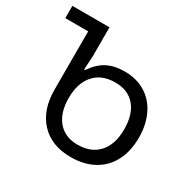

<svg xmlns="http://www.w3.org/2000/svg" viewBox="-158 -879 1062 1054"><g transform="rotate(30 372.5 -352.0)"><path d="M415 -67.9Q500 -67.9 547.6 -120.6Q595.2 -173.3 595.2 -269Q595.2 -363.8 550.5 -415.8Q505.9 -467.8 425.8 -467.8Q338.9 -467.8 292 -413.8Q245.1 -359.9 245.1 -267.1Q245.1 -173.8 289.8 -120.8Q334.5 -67.9 415 -67.9ZM9.8 -636.2V-713.9H245.1V-529.8Q245.1 -517.1 240.2 -443.8H246.1Q284.7 -499.5 330.3 -522.7Q376 -545.9 439.9 -545.9Q515.6 -545.9 571.8 -511.2Q627.9 -476.6 658 -413.6Q688 -350.6 688 -269Q688 -185.1 655.8 -121.8Q623.5 -58.6 562 -24.4Q500.5 9.8 416 9.8Q293.5 9.8 224.1 -64.7Q154.8 -139.2 154.8 -267.1V-636.2Z"/></g></svg>

Font: NotoPenekeko
Style: Regular
Weight: 400
Designer: Monotype Design team
Foundry: Monotype Imaging Inc.
Version: Version 1.04